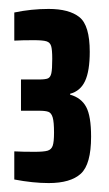

<svg xmlns="http://www.w3.org/2000/svg" viewBox="-20 -826 243 430"><path d="M12 -424V-487Q30 -486 57 -486Q78 -486 86.5 -488.5Q95 -491 98 -499.5Q101 -508 101 -529Q101 -553 98 -563Q95 -573 88.5 -575.5Q82 -578 67 -578H27V-648H67Q82 -648 87.5 -650.5Q93 -653 95 -662Q97 -671 97 -694Q97 -715 94.5 -723Q92 -731 84 -733.5Q76 -736 55 -736Q29 -736 12 -735V-798Q50 -806 89 -806Q135 -806 158 -787.5Q181 -769 181 -710Q181 -667 170.5 -644.5Q160 -622 137 -616V-614Q162 -607 173 -586.5Q184 -566 184 -520Q184 -458 161 -437Q138 -416 89 -416Q54 -416 12 -424Z"/></svg>

Font: Saira Ultra Condensed Black
Style: Regular
Weight: 900
Width: 1
Designer: Hector Gatti with collaboration of the Omnibus-Type team
Foundry: Omnibus-Type
Version: Version 1.001; ttfautohint (v1.8)